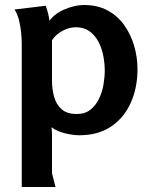

<svg xmlns="http://www.w3.org/2000/svg" viewBox="-20 -531 596 768"><path d="M163 -508Q168 -494 172 -478.5Q176 -463 178 -448Q200 -478 240.5 -494.5Q281 -511 316 -511Q370 -511 410 -489.5Q450 -468 476.5 -431Q503 -394 516.5 -348Q530 -302 530 -254Q530 -182 504 -122Q478 -62 426 -26Q374 10 297 10Q272 10 239.5 2Q207 -6 186 -22Q188 -8 188 8.5Q188 25 188 36V162L202 217H67V-357Q67 -376 64.5 -401.5Q62 -427 55.5 -452Q49 -477 38 -493ZM283 -422Q256 -422 229.5 -407.5Q203 -393 188 -370V-207Q188 -174 196.5 -143.5Q205 -113 226.5 -94Q248 -75 287 -75Q320 -75 341.5 -92Q363 -109 376 -136Q389 -163 394 -193Q399 -223 399 -249Q399 -276 393.5 -306Q388 -336 374.5 -362.5Q361 -389 338.5 -405.5Q316 -422 283 -422Z"/></svg>

Font: Rosario Light
Style: Bold
Weight: 700
Version: Version 1.101; ttfautohint (v1.8.1.43-b0c9)